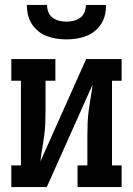

<svg xmlns="http://www.w3.org/2000/svg" viewBox="-20 -760 540 780"><path d="M26 0V-88H65V-432H26V-520H205V-432H165V-312Q165 -286 164 -260Q163 -234 159.5 -208Q156 -182 151.5 -156Q147 -130 144 -104L330 -520H474V-432H435V-88H474V0H295V-88H335V-208Q335 -234 336 -260Q337 -286 340.5 -312Q344 -338 348.5 -364Q353 -390 356 -416L170 0ZM250 -600Q230 -600 210 -603Q190 -606 171 -613Q152 -620 136 -633Q120 -646 109 -663Q98 -680 93.5 -700Q89 -720 89 -740H171Q171 -725 176.5 -711Q182 -697 194 -688Q206 -679 220.5 -675.5Q235 -672 250 -672Q265 -672 279.5 -675.5Q294 -679 306 -688Q318 -697 323.5 -711Q329 -725 329 -740H411Q411 -720 406.5 -700Q402 -680 391 -663Q380 -646 364 -633Q348 -620 329 -613Q310 -606 290 -603Q270 -600 250 -600Z"/></svg>

Font: Iosevka Curly Slab Semibold
Style: Regular
Weight: 600
Monospace: yes
Designer: Belleve Invis
Foundry: Belleve Invis
Version: Version 22.1.2; ttfautohint (v1.8.4)